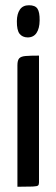

<svg xmlns="http://www.w3.org/2000/svg" viewBox="-20 -712 215 732"><path d="M46.4 0V-463Q46.4 -482 53.2 -489.5Q60.1 -497.1 77.9 -498.5Q95.7 -500 128.7 -500V-16.5Q128.7 -8.2 125.2 -4.9Q121.8 -1.6 104.7 -0.8Q87.5 0 46.4 0ZM85.2 -569.3Q65.5 -569.7 54.7 -583.1Q43.9 -596.6 44.3 -631.6Q44.6 -659.2 55.9 -675.6Q67.2 -692 90.5 -692Q114.1 -692 122.8 -678.8Q131.5 -665.7 131.1 -634.2Q130.8 -603.7 119.3 -586.5Q107.9 -569.3 85.2 -569.3Z"/></svg>

Font: Yanone Kaffeesatz ExtraLight
Style: Regular
Weight: 200
Designer: Yanone (Cyrillic: Daniel Pouzeot, Huerta Tipografica, and Cyreal)
Foundry: Yanone
Version: Version 2.003